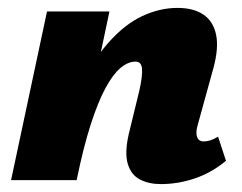

<svg xmlns="http://www.w3.org/2000/svg" viewBox="-20 -456 612 486"><path d="M387 10Q357 10 334.5 -1.5Q312 -13 303.5 -41Q295 -69 306 -117L333 -228Q341 -264 339.5 -282Q338 -300 323 -300Q304 -300 285 -284Q266 -268 247 -233Q228 -198 209.5 -140.5Q191 -83 174 0H115Q140 -130 175.5 -214.5Q211 -299 253.5 -347Q296 -395 340.5 -415.5Q385 -436 429 -436Q470 -436 495 -419Q520 -402 527 -368Q534 -334 520 -283L480 -138Q475 -120 479 -109Q483 -98 496 -98Q503 -98 511.5 -100.5Q520 -103 532 -110L552 -49Q516 -19 473.5 -4.5Q431 10 387 10ZM8 0 99 -427H257L167 0Z"/></svg>

Font: Ysabeau Infant Black
Style: Italic
Weight: 900
Italic angle: -12°
Designer: Christian Thalmann (Catharsis Fonts)
Version: Version 2.001;gftools[0.9.30]; featfreeze: ss01,ss02,lnum